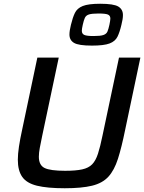

<svg xmlns="http://www.w3.org/2000/svg" viewBox="-20 -995 768 1023"><path d="M325 8Q232 8 177 -5.5Q122 -19 98.5 -52.5Q75 -86 75 -144Q75 -174 81 -214Q87 -254 98 -304L179 -688H293L205 -272Q197 -234 192 -207Q187 -180 187 -160Q187 -115 217.5 -100Q248 -85 327 -85Q384 -85 418 -92.5Q452 -100 471 -119.5Q490 -139 502 -176Q514 -213 526 -272L614 -688H728L647 -304Q628 -210 608.5 -149Q589 -88 557.5 -53.5Q526 -19 470.5 -5.5Q415 8 325 8ZM470 -752Q399 -752 374.5 -766.5Q350 -781 350 -811Q350 -831 358 -863Q367 -901 379 -926Q391 -951 421 -963Q451 -975 514 -975Q586 -975 610.5 -960Q635 -945 635 -915Q635 -904 633 -891.5Q631 -879 627 -863Q618 -824 606 -799.5Q594 -775 564 -763.5Q534 -752 470 -752ZM479 -803Q515 -803 531 -808.5Q547 -814 552.5 -827Q558 -840 563 -863Q565 -874 566.5 -882Q568 -890 568 -896Q568 -912 555 -917.5Q542 -923 505 -923Q470 -923 454 -918Q438 -913 432 -899.5Q426 -886 421 -863Q416 -841 416 -831Q416 -815 429 -809Q442 -803 479 -803Z"/></svg>

Font: Saira Medium
Style: Italic
Weight: 500
Italic angle: -12°
Designer: Hector Gatti with collaboration of the Omnibus-Type team
Foundry: Omnibus-Type
Version: Version 1.100; ttfautohint (v1.8.3)